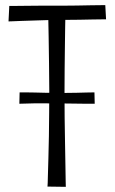

<svg xmlns="http://www.w3.org/2000/svg" viewBox="-20 -724 445 744"><path d="M164 -1Q165 -11 165.5 -40Q166 -69 167.5 -109.5Q169 -150 169.5 -196Q170 -242 170.5 -288Q171 -334 171 -371Q171 -422 170 -477.5Q169 -533 168.5 -581Q168 -629 167 -659.5Q166 -690 166 -690L234 -688Q234 -688 233.5 -669.5Q233 -651 232.5 -618.5Q232 -586 231.5 -544.5Q231 -503 230.5 -456.5Q230 -410 230 -365Q230 -319 230.5 -268.5Q231 -218 232 -170.5Q233 -123 233.5 -84Q234 -45 234.5 -22.5Q235 0 235 0ZM13 -641 16 -701Q16 -701 35.5 -701Q55 -701 83 -701.5Q111 -702 139 -702Q167 -702 185 -702Q200 -702 224.5 -702Q249 -702 277.5 -702.5Q306 -703 331 -703.5Q356 -704 372 -704Q388 -704 388 -704L391 -649Q391 -649 376 -649Q361 -649 338 -648.5Q315 -648 288 -647.5Q261 -647 237 -647Q213 -647 198 -647Q183 -647 160 -646Q137 -645 112 -644.5Q87 -644 64.5 -643Q42 -642 27.5 -641.5Q13 -641 13 -641ZM55 -322 56 -366Q65 -366 80 -366Q95 -366 114 -365.5Q133 -365 155.5 -364.5Q178 -364 202 -364Q219 -364 238.5 -364Q258 -364 277.5 -364.5Q297 -365 315 -365.5Q333 -366 346 -366L347 -322Q332 -322 312 -322Q292 -322 271.5 -322.5Q251 -323 231 -323Q211 -323 196 -323Q150 -324 111.5 -323.5Q73 -323 55 -322Z"/></svg>

Font: Truculenta Light
Style: Regular
Weight: 300
Version: Version 1.002